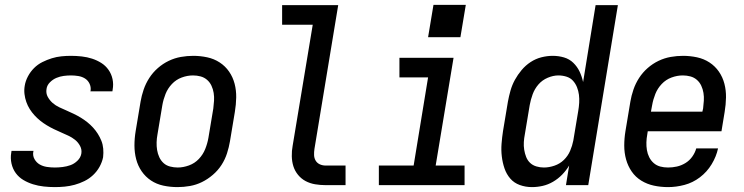

<svg xmlns="http://www.w3.org/2000/svg" viewBox="-20 -756 3040 784"><path d="M204 8Q181 8 158.5 5.5Q136 3 115 -3.5Q94 -10 75.5 -21Q57 -32 44.5 -49Q32 -66 27 -88Q22 -110 26 -133Q26 -134 26.5 -136Q27 -138 27 -140H117Q117 -139 116.5 -138Q116 -137 116 -137Q113 -120 121 -106Q129 -92 142 -84.5Q155 -77 171 -74.5Q187 -72 204 -72Q219 -72 235.5 -74Q252 -76 267.5 -81.5Q283 -87 296 -99.5Q309 -112 312 -128Q315 -145 307 -160Q299 -175 286.5 -185Q274 -195 259 -202Q244 -209 229 -215.5Q214 -222 199.5 -229Q185 -236 171 -244.5Q157 -253 144.5 -263Q132 -273 121 -285Q110 -297 101.5 -310.5Q93 -324 87.5 -339.5Q82 -355 80 -372Q78 -389 81 -406Q84 -425 94 -444Q104 -463 119 -478Q134 -493 153 -502.5Q172 -512 191.5 -518Q211 -524 230.5 -526Q250 -528 270 -528Q292 -528 314 -525.5Q336 -523 356 -516.5Q376 -510 393.5 -499Q411 -488 423 -471Q435 -454 439.5 -433Q444 -412 440 -390Q440 -388 439.5 -386.5Q439 -385 439 -383H349Q349 -384 349.5 -384.5Q350 -385 350 -386Q352 -401 345.5 -414.5Q339 -428 327 -435.5Q315 -443 300 -445.5Q285 -448 270 -448Q255 -448 240 -446Q225 -444 210.5 -438Q196 -432 184 -420Q172 -408 170 -393Q167 -375 175 -360.5Q183 -346 195 -335.5Q207 -325 222 -318Q237 -311 252 -304.5Q267 -298 281.5 -291Q296 -284 310 -275.5Q324 -267 336.5 -257Q349 -247 360 -235Q371 -223 379.5 -209.5Q388 -196 394 -181Q400 -166 401.5 -149Q403 -132 401 -114Q397 -94 386.5 -75Q376 -56 360 -41Q344 -26 324.5 -16.5Q305 -7 285 -1.5Q265 4 244.5 6Q224 8 204 8Z M705 8Q675 8 647 2Q619 -4 596.5 -19Q574 -34 558.5 -56.5Q543 -79 536 -106Q529 -133 529 -162Q529 -191 534 -221L554 -341Q558 -365 566.5 -390Q575 -415 589.5 -437.5Q604 -460 624.5 -478Q645 -496 669 -507.5Q693 -519 718.5 -523.5Q744 -528 769 -528Q798 -528 826 -522Q854 -516 877 -501Q900 -486 915.5 -463.5Q931 -441 938 -414Q945 -387 944.5 -358Q944 -329 939 -299L919 -179Q915 -155 907 -130Q899 -105 884.5 -82.5Q870 -60 849 -42Q828 -24 804.5 -12.5Q781 -1 755.5 3.5Q730 8 705 8ZM706 -72Q728 -72 751.5 -80.5Q775 -89 792 -107Q809 -125 818 -147.5Q827 -170 831 -193L851 -313Q853 -329 854 -345Q855 -361 852.5 -376.5Q850 -392 843.5 -406Q837 -420 825.5 -430Q814 -440 799 -444Q784 -448 768 -448Q745 -448 722 -439.5Q699 -431 682 -413Q665 -395 656 -372.5Q647 -350 643 -327L623 -207Q620 -191 619.5 -175Q619 -159 621.5 -143.5Q624 -128 630.5 -114Q637 -100 648 -90Q659 -80 674.5 -76Q690 -72 706 -72Z M1310 0Q1288 0 1267 -3.5Q1246 -7 1228 -16.5Q1210 -26 1197 -42Q1184 -58 1178 -77Q1172 -96 1171.5 -118Q1171 -140 1175 -161L1257 -655H1132V-735H1361L1264 -148Q1262 -135 1262.5 -122.5Q1263 -110 1269 -100Q1275 -90 1286 -85Q1297 -80 1310 -80H1391V0Z M1527 0V-80H1669L1728 -440H1611V-520H1832L1759 -80H1877V0ZM1728 -604 1750 -736H1882L1860 -604Z M2152 8Q2126 8 2102.5 -0.5Q2079 -9 2063.5 -27Q2048 -45 2040 -68.5Q2032 -92 2029 -117.5Q2026 -143 2028 -169Q2030 -195 2034 -221L2054 -341Q2058 -363 2064.5 -386Q2071 -409 2082.5 -430Q2094 -451 2110 -470Q2126 -489 2146.5 -502.5Q2167 -516 2190.5 -522Q2214 -528 2237 -528Q2261 -528 2283 -521.5Q2305 -515 2321 -499.5Q2337 -484 2346.5 -464Q2356 -444 2361 -421L2412 -735H2503L2382 0H2291L2304 -80Q2292 -60 2275.5 -43Q2259 -26 2238.5 -14Q2218 -2 2196 3Q2174 8 2152 8ZM2201 -72Q2222 -72 2244 -79.5Q2266 -87 2282.5 -103Q2299 -119 2308 -140Q2317 -161 2321 -182L2341 -302Q2344 -319 2345 -336Q2346 -353 2344 -369Q2342 -385 2336 -400Q2330 -415 2319.5 -426.5Q2309 -438 2293 -443Q2277 -448 2260 -448Q2239 -448 2216.5 -438.5Q2194 -429 2178.5 -411Q2163 -393 2155 -371Q2147 -349 2143 -327L2123 -207Q2120 -192 2119 -176Q2118 -160 2120.5 -144.5Q2123 -129 2128.5 -115Q2134 -101 2144.5 -91Q2155 -81 2170 -76.5Q2185 -72 2201 -72Z M2708 8Q2678 8 2650 2Q2622 -4 2598.5 -18.5Q2575 -33 2559.5 -55.5Q2544 -78 2536.5 -105Q2529 -132 2529 -161.5Q2529 -191 2534 -221L2554 -341Q2558 -365 2566.5 -390Q2575 -415 2589.5 -437.5Q2604 -460 2624.5 -478Q2645 -496 2669 -507.5Q2693 -519 2718.5 -523.5Q2744 -528 2769 -528Q2798 -528 2826 -522Q2854 -516 2877 -501Q2900 -486 2915.5 -463.5Q2931 -441 2938 -414Q2945 -387 2944.5 -358Q2944 -329 2939 -299L2926 -220H2625L2623 -207Q2620 -191 2619.5 -175Q2619 -159 2621.5 -143.5Q2624 -128 2631 -114Q2638 -100 2649.5 -90Q2661 -80 2676 -76Q2691 -72 2708 -72Q2726 -72 2744 -76Q2762 -80 2778.5 -90Q2795 -100 2806.5 -116Q2818 -132 2823 -150H2912Q2905 -117 2886 -85.5Q2867 -54 2838 -32Q2809 -10 2775 -1Q2741 8 2708 8ZM2638 -300H2848L2851 -313Q2853 -329 2854 -345Q2855 -361 2852.5 -376.5Q2850 -392 2843.5 -406Q2837 -420 2825.5 -430Q2814 -440 2799 -444Q2784 -448 2768 -448Q2745 -448 2722 -439.5Q2699 -431 2682 -413Q2665 -395 2656 -372.5Q2647 -350 2643 -327Z"/></svg>

Font: Iosevka SS04 Medium Oblique
Style: Regular
Weight: 500
Italic angle: -9°
Monospace: yes
Designer: Belleve Invis
Foundry: Belleve Invis
Version: Version 19.0.0; ttfautohint (v1.8.4)